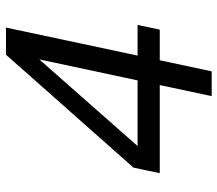

<svg xmlns="http://www.w3.org/2000/svg" viewBox="-64 -682 745 658"><g transform="rotate(-90 309.0 -352.5)"><path d="M309 0 347 -178H45L64 -268L451 -705H544L448 -254H553L537 -178H432L394 0ZM363 -254 435 -591 138 -254Z"/></g></svg>

Font: Fragment Mono SC
Style: Italic
Weight: 400
Italic angle: -12°
Monospace: yes
Designer: Wei Huang based on Nimbus Sans by URW Studio, based on Helvetica by Max Miedinger.
Foundry: Wei Huang
Version: Version 1.012; ttfautohint (v1.8.4.7-5d5b)